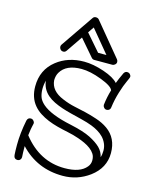

<svg xmlns="http://www.w3.org/2000/svg" viewBox="-149 -1118 1009 1250"><g transform="rotate(15 356.0 -492.5)"><path d="M130.9 -536.1Q123 -508.3 123 -479Q123 -449.7 131.1 -425.8Q139.2 -401.9 164.1 -379.9Q220.7 -330.1 360.8 -300.8Q451.2 -281.2 497.8 -257.6Q544.4 -233.9 570.6 -208.3Q596.7 -182.6 604 -147Q610.8 -167 610.8 -192.6Q610.8 -218.3 600.8 -240.7Q590.8 -263.2 574.5 -280Q558.1 -296.9 536.6 -309.6Q515.1 -322.3 492.2 -331.1Q460.9 -343.3 417 -354Q373 -364.7 342.3 -372.6Q311.5 -380.4 282.2 -390.1Q252.9 -399.9 226.6 -412.6Q200.2 -425.3 179.7 -442.9Q136.2 -480.5 130.9 -536.1ZM111.8 -163.1Q225.6 -17.1 395 -17.1Q499.5 -17.1 541 -68.4Q557.1 -87.4 557.1 -112.8Q557.1 -138.2 545.9 -155.5Q534.7 -172.9 516.6 -186.5Q498.5 -200.2 475.8 -210.7Q453.1 -221.2 430.2 -229Q393.6 -241.7 355 -249.5Q316.4 -257.3 282.2 -266.4Q248 -275.4 217.3 -288.1Q186.5 -300.8 160.2 -317.9Q133.8 -335 114.3 -358.4Q73.2 -407.7 73.2 -482.9Q73.2 -594.7 156.2 -660.2Q232.4 -720.2 340.8 -720.2Q401.9 -720.2 475.6 -695.3Q546.9 -670.9 574.2 -639.2Q585.4 -669.4 606 -712.9Q614.3 -727.1 627.2 -727.1Q640.1 -727.1 647.5 -719Q654.8 -710.9 654.8 -703.4Q654.8 -695.8 640.6 -666.5Q626.5 -637.2 610.1 -584.2Q593.8 -531.2 586.9 -477.1Q585.9 -467.3 578.9 -461.2Q571.8 -455.1 561.3 -455.1Q550.8 -455.1 543.5 -463.4Q536.1 -471.7 536.1 -480V-482.9Q542 -534.7 557.1 -585Q548.3 -611.8 471.7 -640.6Q395.5 -669.9 335.9 -669.9Q233.4 -669.9 195.8 -606.4Q182.6 -584.5 182.1 -553.2Q187 -481.9 272.9 -447.3Q314.5 -429.7 355 -421.1Q395.5 -412.6 429.9 -404.5Q464.4 -396.5 509.3 -381.8Q554.2 -367.2 587.9 -343.3Q662.1 -291 662.1 -189.9Q662.1 -89.4 574.7 -24.4Q495.1 34.2 396 34.2Q223.1 34.2 107.9 -88.9V-77.1Q107.9 -46.4 109.9 -16.1V-14.2Q109.9 -4.4 103.3 2.9Q96.7 10.3 85.7 10.7Q74.7 11.2 67.4 4.4Q60.1 -2.4 59.1 -15.6Q57.1 -42 57.1 -84Q57.1 -161.6 75.2 -252Q80.6 -272.9 100.1 -272.9Q111.3 -272.9 118.7 -264.4Q126 -255.9 126 -251V-245.1Q126 -243.7 124.3 -237.3Q122.6 -231 120.8 -221.4Q119.1 -211.9 117.2 -203.1Q115.7 -192.9 111.8 -163.1ZM468.3 -799.3 342.3 -951.2 314.9 -911.1 412.1 -799.3ZM399.9 -748Q388.7 -748 380.9 -757.3L285.2 -868.2L210.9 -759.3Q203.1 -748 190.9 -748Q178.7 -748 171.4 -756.3Q164.1 -764.6 164.1 -773.7Q164.1 -782.7 168 -788.1L318.8 -1008.3Q325.7 -1019 339.1 -1019Q352.5 -1019 359.9 -1010.3L542 -790Q547.9 -782.7 547.9 -772.9Q547.9 -763.2 539.6 -755.6Q531.2 -748 522 -748Z"/></g></svg>

Font: Ribeye Marrow
Style: Regular
Weight: 400
Designer: Astigmatic (AOETI)
Foundry: Astigmatic (AOETI)
Version: Version 1.000